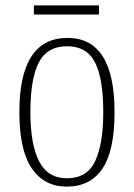

<svg xmlns="http://www.w3.org/2000/svg" viewBox="-20 -684 497 714"><path d="M228 10Q145 10 98.5 -57.5Q52 -125 52 -267Q52 -543 231 -543Q406 -543 406 -267Q406 -124 361 -57Q316 10 228 10ZM229 -21Q304 -21 334 -85Q364 -149 364 -267Q364 -391 333.5 -451.5Q303 -512 230 -512Q155 -512 124 -451Q93 -390 93 -267Q93 -147 125.5 -84Q158 -21 229 -21ZM106 -630V-664H348V-630Z"/></svg>

Font: Noto Serif Tamil Condensed ExtraLight
Style: Regular
Weight: 200
Width: 3
Designer: Indian Type Foundry, Tom Grace, and the Monotype Design Team
Foundry: Monotype Imaging Inc.
Version: Version 2.004; ttfautohint (v1.8.4.7-5d5b)